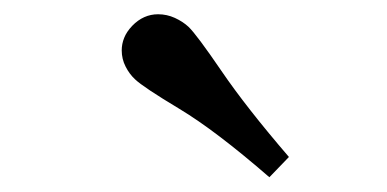

<svg xmlns="http://www.w3.org/2000/svg" viewBox="-20 -787 540 268"><path d="M356 -539.6Q281.2 -604.5 230.5 -635Q179.7 -665.5 168.5 -676.3Q160.6 -683.6 155.3 -694.1Q149.9 -704.6 149.9 -716.8Q149.9 -725.6 153.3 -734.1Q156.7 -742.7 164.6 -751Q180.2 -767.1 200.7 -767.1Q212.9 -767.1 224.1 -762Q235.4 -756.8 243.2 -749.5Q254.4 -738.8 289.1 -688Q323.7 -637.2 383.3 -567.9Z"/></svg>

Font: Gelasio Medium
Style: Regular
Weight: 500
Designer: Eben Sorkin
Foundry: Eben Sorkin
Version: Version 1.008